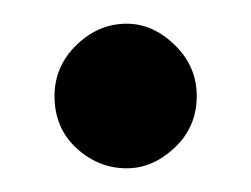

<svg xmlns="http://www.w3.org/2000/svg" viewBox="-20 -369 212 162"><path d="M87 -349Q109 -349 127.5 -331Q146 -313 146 -288Q146 -262 127.5 -244.5Q109 -227 87 -227Q63 -227 44.5 -244Q26 -261 26 -288Q26 -313 44.5 -331Q63 -349 87 -349Z"/></svg>

Font: Josefin Sans SemiBold
Style: Regular
Weight: 600
Designer: Santiago Orozco
Foundry: Typemade
Version: Version 2.000